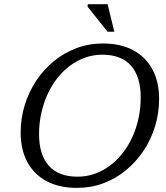

<svg xmlns="http://www.w3.org/2000/svg" viewBox="-20 -904 806 934"><path d="M170 -251Q170 -152 217.2 -98.2Q264.5 -44.5 357 -44.5Q400.5 -44.5 440 -58.2Q479.5 -72 514 -97.8Q548.5 -123.5 576.2 -158.8Q604 -194 623.8 -237Q643.5 -280 654 -329.2Q664.5 -378.5 664.5 -431Q664.5 -530.5 617.5 -584.2Q570.5 -638 477.5 -638Q434.5 -638 394.8 -624Q355 -610 320.8 -584.5Q286.5 -559 258.8 -523.8Q231 -488.5 211.2 -445.2Q191.5 -402 180.8 -353Q170 -304 170 -251ZM754 -422.5Q754 -354 734.5 -290Q715 -226 678.8 -171.5Q642.5 -117 593 -76Q543.5 -35 483 -12.5Q422.5 10 354 10Q268.5 10 207.2 -22.5Q146 -55 113.2 -115.5Q80.5 -176 80.5 -259.5Q80.5 -328.5 100.2 -392.5Q120 -456.5 156 -511Q192 -565.5 241.8 -606.2Q291.5 -647 352 -669.8Q412.5 -692.5 480.5 -692.5Q566.5 -692.5 627.5 -660Q688.5 -627.5 721.2 -567Q754 -506.5 754 -422.5ZM536 -749.5H503.5L406 -871.5L407 -883.5H503.5Z"/></svg>

Font: Newsreader 14pt
Style: Italic
Weight: 400
Italic angle: -17°
Designer: Hugues Gentile
Foundry: Production Type
Version: Version 1.003